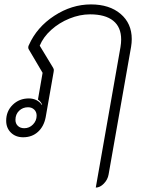

<svg xmlns="http://www.w3.org/2000/svg" viewBox="-20 -613 658 870"><path d="M526 -400Q529 -418 529 -434Q529 -490 493 -519Q457 -548 388 -548Q342 -548 295 -529Q248 -510 212 -477.5Q176 -445 160 -406L220 -307Q224 -300 224 -296Q224 -291 223 -287L187 -82Q179 -40 152 -15.5Q125 9 85 9Q51 9 29.5 -12Q8 -33 8 -66Q8 -109 37.5 -138Q67 -167 111 -167Q129 -167 144.5 -159.5Q160 -152 169 -138L171 -139Q167 -147 162.5 -152.5Q158 -158 152 -162L173 -283L110 -390Q108 -394 108 -397Q108 -405 111 -409Q147 -490 226 -541.5Q305 -593 392 -593Q476 -593 526.5 -550Q577 -507 577 -436Q577 -419 574 -401L472 178Q468 201 450.5 219Q433 237 414 237ZM146 -89Q146 -106 135 -116.5Q124 -127 107 -127Q83 -127 66.5 -111Q50 -95 50 -70Q50 -53 61 -42.5Q72 -32 90 -32Q113 -32 129.5 -49Q146 -66 146 -89Z"/></svg>

Font: K2D Thin
Style: Italic
Weight: 100
Italic angle: -10°
Designer: Katatrad Aksorn Co.,Ltd.
Foundry: Cadson Demak Co.,Ltd.
Version: Version 1.000; ttfautohint (v1.6)